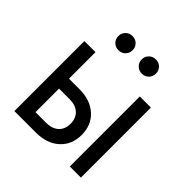

<svg xmlns="http://www.w3.org/2000/svg" viewBox="-187 -848 991 991"><g transform="rotate(45 308.0 -352.5)"><path d="M65.5 0V-511H146.5V-317.5H223Q302.5 -317.5 350.5 -274Q398.5 -230.5 398.5 -158.5Q398.5 -87 350.5 -43.5Q302.5 0 223 0ZM146.5 -73H223Q267.5 -73 292.2 -95.8Q317 -118.5 317 -158.5Q317 -199 292 -222Q267 -245 223 -245H146.5ZM470 0V-511H551V0ZM223 -601.5Q201 -601.5 186 -616.5Q171 -631.5 171 -653.5Q171 -675.5 186 -690.2Q201 -705 223 -705Q245.5 -705 260.2 -690.2Q275 -675.5 275 -653.5Q275 -631.5 260.2 -616.5Q245.5 -601.5 223 -601.5ZM393.5 -601.5Q371.5 -601.5 356.5 -616.5Q341.5 -631.5 341.5 -653.5Q341.5 -675.5 356.5 -690.2Q371.5 -705 393.5 -705Q416 -705 430.8 -690.2Q445.5 -675.5 445.5 -653.5Q445.5 -631.5 430.8 -616.5Q416 -601.5 393.5 -601.5Z"/></g></svg>

Font: Overpass Mono
Style: Regular
Weight: 400
Designer: Delve Withrington, Dave Bailey
Foundry: Delve Fonts LLC
Version: Version 4.000